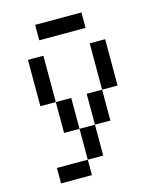

<svg xmlns="http://www.w3.org/2000/svg" viewBox="-131 -818 899 1092"><g transform="rotate(-15 318.0 -272.5)"><path d="M90.9 -545.5V-272.7H181.8V-545.5ZM454.5 -545.5V-272.7H545.5V-545.5ZM272.7 -90.9V90.9H363.6V-90.9ZM272.7 90.9H90.9V181.8H272.7ZM363.6 -272.7V-90.9H454.5V-272.7ZM181.8 -272.7V-90.9H272.7V-272.7ZM181.8 -727.3V-636.4H454.5V-727.3Z"/></g></svg>

Font: Departure Mono
Style: Regular
Weight: 400
Monospace: yes
Designer: Helena Zhang
Version: Version 1.500;Glyphs 3.3.1 (3343)